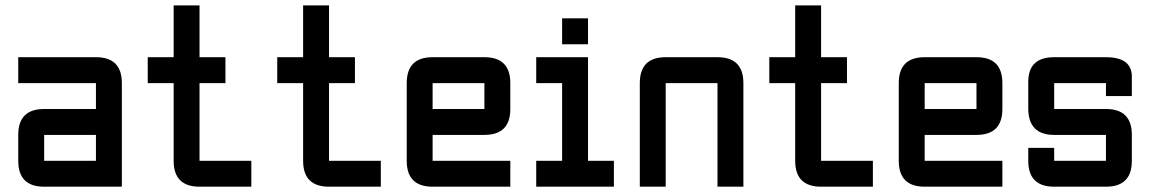

<svg xmlns="http://www.w3.org/2000/svg" viewBox="-20 -704 4337 724"><path d="M439.5 0H146.5Q48.8 0 48.8 -97.7V-195.3Q48.8 -293 146.5 -293H341.8V-390.6H48.8V-488.3H341.8Q439.5 -488.3 439.5 -390.6ZM146.5 -97.7H341.8V-195.3H146.5Z M732.4 0Q634.8 0 634.8 -97.7V-390.6H537.1V-488.3H634.8V-683.6H732.4V-488.3H830.1V-390.6H732.4V-97.7H927.7V0Z M1220.7 0Q1123 0 1123 -97.7V-390.6H1025.4V-488.3H1123V-683.6H1220.7V-488.3H1318.4V-390.6H1220.7V-97.7H1416V0Z M1611.3 -488.3H1806.6Q1904.3 -488.3 1904.3 -390.6V-293Q1904.3 -195.3 1806.6 -195.3H1611.3V-97.7H1904.3V0H1611.3Q1513.7 0 1513.7 -97.7V-390.6Q1513.7 -488.3 1611.3 -488.3ZM1806.6 -390.6H1611.3V-293H1806.6Z M2099.6 -537.1V-634.8H2197.3V-537.1ZM2002 0V-97.7H2099.6V-390.6H2002V-488.3H2197.3V-97.7H2294.9V0Z M2685.5 -390.6H2490.2V0H2392.6V-390.6Q2392.6 -488.3 2490.2 -488.3H2685.5Q2783.2 -488.3 2783.2 -390.6V0H2685.5Z M3076.2 0Q2978.5 0 2978.5 -97.7V-390.6H2880.9V-488.3H2978.5V-683.6H3076.2V-488.3H3173.8V-390.6H3076.2V-97.7H3271.5V0Z M3466.8 -488.3H3662.1Q3759.8 -488.3 3759.8 -390.6V-293Q3759.8 -195.3 3662.1 -195.3H3466.8V-97.7H3759.8V0H3466.8Q3369.1 0 3369.1 -97.7V-390.6Q3369.1 -488.3 3466.8 -488.3ZM3662.1 -390.6H3466.8V-293H3662.1Z M3857.4 -146.5H3955.1V-97.7H4150.4V-195.3H3955.1Q3857.4 -195.3 3857.4 -295.4V-395.5Q3857.4 -488.3 3955.1 -488.3H4150.4Q4248 -488.3 4248 -415V-341.8H4150.4V-390.6H3955.1V-293H4150.4Q4248 -293 4248 -195.3V-97.7Q4248 0 4150.4 0H3955.1Q3857.4 0 3857.4 -97.7Z"/></svg>

Font: BabelStone Runic Norse
Style: Regular
Weight: 400
Designer: Andrew West
Foundry: BabelStone
Version: Version 3.002 March 14, 2022